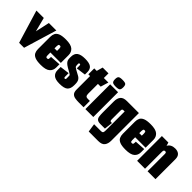

<svg xmlns="http://www.w3.org/2000/svg" viewBox="76 -1512 2575 2575"><g transform="rotate(45 1363.0 -224.5)"><path d="M130 0 -12 -470H128L180 -268L224 -470H366L224 0Z M543 5Q470 5 432.5 -11Q395 -27 381.5 -55.5Q368 -84 368 -120V-351Q368 -388 381.5 -416Q395 -444 432.5 -460Q470 -476 543 -476Q638 -476 677 -442.5Q716 -409 716 -353V-205H518V-150Q518 -141 521 -129Q524 -117 542 -117Q560 -117 563 -129Q566 -141 566 -150V-169L716 -179V-118Q716 -62 677 -28.5Q638 5 543 5ZM518 -325V-283H566V-325Q566 -333 563 -347Q560 -361 542 -361Q524 -361 521 -347Q518 -333 518 -325Z M899 6Q821 6 787 -23.5Q753 -53 753 -106V-165L887 -182V-114Q887 -104 890 -98.5Q893 -93 903 -93Q918 -93 918 -114Q918 -147 917.5 -162Q917 -177 900 -186Q882 -197 864 -207Q846 -217 828 -227Q794 -247 778 -264.5Q762 -282 757.5 -299Q753 -316 753 -333V-357Q753 -420 790 -448Q827 -476 907 -476Q987 -476 1021 -451Q1055 -426 1055 -370V-323L919 -305V-356Q919 -366 916 -371.5Q913 -377 903 -377Q888 -377 888 -356Q888 -330 890.5 -320.5Q893 -311 902 -303Q907 -299 928 -286Q949 -273 994 -250Q1026 -234 1040.5 -209Q1055 -184 1055 -140V-120Q1055 -55 1022 -24.5Q989 6 899 6Z M1262 0Q1224 0 1191 -5.5Q1158 -11 1138 -32.5Q1118 -54 1118 -102V-358H1085V-470H1132L1157 -558H1267V-470H1353L1319 -358H1267V-175Q1267 -145 1277 -132.5Q1287 -120 1309 -120H1352V0Z M1462 -500Q1413 -500 1398.5 -514Q1384 -528 1384 -565Q1384 -603 1398.5 -616.5Q1413 -630 1462 -630Q1512 -630 1526 -616.5Q1540 -603 1540 -565Q1540 -528 1526 -514Q1512 -500 1462 -500ZM1387 0V-470H1537V0Z M1631 181 1613 61H1743Q1766 61 1774 51.5Q1782 42 1782 13V-350H1758Q1734 -350 1734 -322V-155Q1734 -130 1740.5 -125Q1747 -120 1760 -120H1771L1757 0H1674Q1632 0 1613 -14Q1594 -28 1589 -57.5Q1584 -87 1584 -133V-343Q1584 -402 1611 -436Q1638 -470 1705 -470H1932V54Q1932 112 1905.5 146.5Q1879 181 1811 181Z M2151 5Q2078 5 2040.5 -11Q2003 -27 1989.5 -55.5Q1976 -84 1976 -120V-351Q1976 -388 1989.5 -416Q2003 -444 2040.5 -460Q2078 -476 2151 -476Q2246 -476 2285 -442.5Q2324 -409 2324 -353V-205H2126V-150Q2126 -141 2129 -129Q2132 -117 2150 -117Q2168 -117 2171 -129Q2174 -141 2174 -150V-169L2324 -179V-118Q2324 -62 2285 -28.5Q2246 5 2151 5ZM2126 -325V-283H2174V-325Q2174 -333 2171 -347Q2168 -361 2150 -361Q2132 -361 2129 -347Q2126 -333 2126 -325Z M2368 -470H2491L2505 -421Q2519 -450 2547.5 -464.5Q2576 -479 2613 -479Q2661 -479 2688.5 -454.5Q2716 -430 2716 -377V0H2566V-326Q2566 -343 2561.5 -350.5Q2557 -358 2543 -358Q2518 -358 2518 -326V0H2368Z"/></g></svg>

Font: Smooch Sans Black
Style: Regular
Weight: 900
Designer: Robert E. Leuschke
Foundry: Robert E. Leuschke
Version: Version 1.010; ttfautohint (v1.8.3)